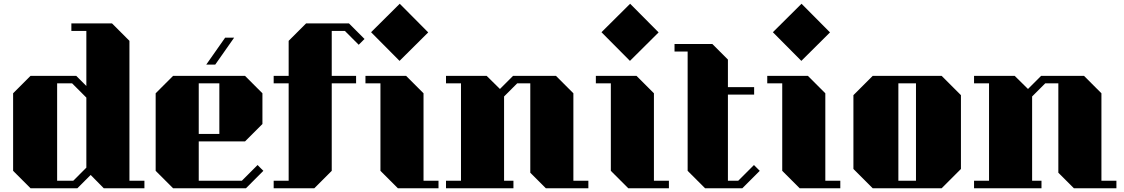

<svg xmlns="http://www.w3.org/2000/svg" viewBox="-20 -1005 6000 1025"><path d="M751 -40V0H534L464 -71L393 0H143L50 -93V-507L143 -600H387L441 -546V-840H361V-880H578L671 -787V-40ZM441 -110V-484L365 -560H285V-40H371Z M904 0H1293L1386 -93L1355 -124L1271 -40H1041V-250H1288L1381 -343V-507L1288 -600H904L811 -507V-93ZM1041 -560H1151V-290H1041ZM1230 -804H1182L1081 -660H1129Z M1751 -840V-600H1881V-560H1751V-93L1658 0H1441V-40H1521V-560H1441V-600H1521V-787L1614 -880H1843L1926 -797L1895 -766L1821 -840Z M2113 -680 1961 -833 2114 -985 2266 -832ZM2321 -40V0H2104L2011 -93V-560H1931V-600H2148L2241 -507V-40Z M3121 -40V0H2894L2811 -83V-560H2741L2671 -490V-40H2721V0H2361V-40H2441V-560H2361V-600H2578L2649 -530L2719 -600H2948L3041 -507V-40Z M3343 -680 3191 -833 3344 -985 3496 -832ZM3551 -40V0H3334L3241 -93V-560H3161V-600H3378L3471 -507V-40Z M4036 -93 3943 0H3744L3651 -93V-730H3581V-770H3783L3866 -687V-540H4006V-500H3866V-40H3921L4005 -124Z M4258 -680 4106 -833 4259 -985 4411 -832ZM4466 -40V0H4249L4156 -93V-560H4076V-600H4293L4386 -507V-40Z M5110 -497V-103L5007 0H4639L4536 -103V-497L4639 -600H5007ZM4776 -560V-40H4870V-560Z M5940 -40V0H5713L5630 -83V-560H5560L5490 -490V-40H5540V0H5180V-40H5260V-560H5180V-600H5397L5468 -530L5538 -600H5767L5860 -507V-40Z"/></svg>

Font: Kumar One
Style: Regular
Weight: 400
Designer: Parimal Parmar
Foundry: Indian Type Foundry
Version: Version 1.001;PS 1.001;hotconv 1.0.88;makeotf.lib2.5.647800